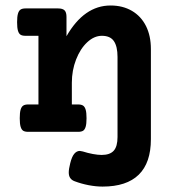

<svg xmlns="http://www.w3.org/2000/svg" viewBox="-20 -482 640 702"><path d="M531.7 -302.7V26.9Q531.7 113.3 487.3 156.7Q442.9 200.2 355 200.2Q331.1 200.2 304.2 195.1Q277.3 189.9 252.9 180.7Q242.2 176.8 236.8 168.9Q231.4 161.1 231.4 148.4Q231.4 136.2 236.8 114.7Q242.7 90.8 251.5 80.3Q260.3 69.8 272 69.8Q274.9 69.8 282.7 71.8Q300.8 77.6 319.6 81.1Q338.4 84.5 351.6 84.5Q381.8 84.5 395.8 69.1Q409.7 53.7 409.7 19V-273.9Q409.7 -312 396.5 -331.5Q383.3 -351.1 352.5 -351.1Q324.2 -351.1 298.8 -327.4Q273.4 -303.7 258.1 -264.2Q242.7 -224.6 242.7 -179.7V-100.1H265.6Q277.3 -100.1 283.7 -95.9Q290 -91.8 293.2 -81.1Q296.4 -70.3 296.4 -49.8Q296.4 -29.3 293.2 -18.6Q290 -7.8 283.7 -3.9Q277.3 0 265.6 0H83Q71.3 0 64.9 -3.9Q58.6 -7.8 55.4 -18.6Q52.2 -29.3 52.2 -49.8Q52.2 -70.3 55.4 -81.1Q58.6 -91.8 64.9 -95.9Q71.3 -100.1 83 -100.1H120.6V-351.1H73.2Q61.5 -351.1 55.2 -355Q48.8 -358.9 45.7 -369.6Q42.5 -380.4 42.5 -400.9Q42.5 -421.4 45.7 -432.1Q48.8 -442.9 55.2 -447Q61.5 -451.2 73.2 -451.2H192.4Q209 -451.2 216.1 -444.1Q223.1 -437 223.1 -420.4V-349.6Q287.6 -461.9 384.3 -461.9Q428.7 -461.9 462.2 -442.4Q495.6 -422.9 513.7 -387Q531.7 -351.1 531.7 -302.7Z"/></svg>

Font: Courier Prime
Style: Bold
Weight: 700
Designer: Alan Dague-Greene, Quote-Unquote Apps
Foundry: Quote-Unquote Apps
Version: Version 3.018